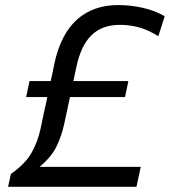

<svg xmlns="http://www.w3.org/2000/svg" viewBox="-20 -718 653 738"><path d="M11 0 22 -49.5Q78.5 -89 102.2 -132.5Q126 -176 135.5 -221.5Q141.5 -250 148.2 -281.8Q155 -313.5 162 -345H80.5L93.5 -406.5H175Q178.5 -424 182.5 -441Q186 -458 189 -473.5Q213.5 -587 276 -642.8Q338.5 -698.5 434 -698.5Q484.5 -698.5 531 -687.5Q577.5 -676.5 613 -655.5L588.5 -578.5Q551.5 -602.5 515.2 -612.5Q479 -622.5 441 -622.5Q372.5 -622.5 331.8 -582.8Q291 -543 273.5 -460.5L262 -406.5H473.5L460.5 -345H249L227 -242.5Q217 -196 197.5 -155.5Q178 -115 132 -76.5H521L504.5 0Z"/></svg>

Font: Heraclito
Style: Italic
Weight: 400
Italic angle: -12°
Designer: Kostas Bartsokas (font) & Cristiano Sobral (main changes)
Foundry: Kostas Bartsokas (font) & Cristiano Sobral (main changes)
Version: Version 1.00;July 8, 2020;FontCreator 13.0.0.2655 64-bit